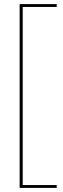

<svg xmlns="http://www.w3.org/2000/svg" viewBox="-20 -750 308 938"><path d="M91 -716V154H257V168H83H76V-730H91H257V-716Z"/></svg>

Font: Work Sans Thin
Style: Regular
Weight: 260
Designer: Wei Huang
Foundry: Wei Huang
Version: Version 1.500